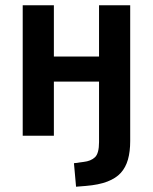

<svg xmlns="http://www.w3.org/2000/svg" viewBox="-20 -514 579 727"><path d="M268 193 260 104 297 99Q324 96 339.5 81.5Q355 67 355 24V-205H184V0H66V-494H184V-300H355V-494H473V20Q473 60 464.5 90Q456 120 437.5 140.5Q419 161 386.5 173.5Q354 186 305 190Z"/></svg>

Font: Nunito Sans 10pt Condensed
Style: Bold
Weight: 700
Width: 3
Designer: Vernon Adams
Foundry: Vernon Adams
Version: Version 3.101;gftools[0.9.27]